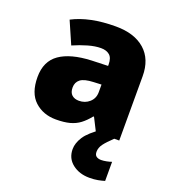

<svg xmlns="http://www.w3.org/2000/svg" viewBox="-144 -671 911 1019"><g transform="rotate(20 311.5 -161.5)"><path d="M336 -563Q441 -563 500 -511Q559 -459 559 -363V0H427L390 -73H386Q363 -44 338.5 -25.5Q314 -7 282 1.5Q250 10 204 10Q132 10 84 -34Q36 -78 36 -169Q36 -258 97.5 -301Q159 -344 276 -349L368 -352V-360Q368 -397 350 -412.5Q332 -428 301 -428Q268 -428 228 -416.5Q188 -405 147 -387L92 -513Q140 -538 200.5 -550.5Q261 -563 336 -563ZM325 -245Q273 -243 251.5 -226.5Q230 -210 230 -180Q230 -152 245 -138.5Q260 -125 285 -125Q320 -125 344.5 -147Q369 -169 369 -204V-247ZM466 97Q466 115 476.5 122.5Q487 130 504 130Q517 130 534.5 126.5Q552 123 562 119V227Q546 232 525 236Q504 240 477 240Q420 240 381 209.5Q342 179 342 127Q342 93 365.5 56.5Q389 20 456 -25L531 0Q497 32 481.5 53Q466 74 466 97Z"/></g></svg>

Font: Noto Sans Gurmukhi UI Black
Style: Regular
Weight: 900
Designer: Jelle Bosma - Monotype Design Team
Foundry: Monotype Imaging Inc.
Version: Version 2.004; ttfautohint (v1.8.4.7-5d5b)